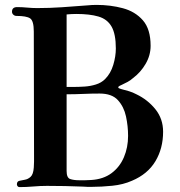

<svg xmlns="http://www.w3.org/2000/svg" viewBox="-20 -756 734 784"><path d="M503 -201Q503 -154 486 -114Q469 -74 435.5 -49Q402 -24 352 -21Q340 -20 327.5 -20Q315 -20 303 -20Q281 -20 266.5 -25Q252 -30 252 -58V-371Q286 -371 319.5 -372.5Q353 -374 387 -374Q437 -374 461.5 -347Q486 -320 494.5 -280.5Q503 -241 503 -201ZM453 -558Q453 -526 442.5 -491Q432 -456 409 -433Q394 -418 371.5 -411Q349 -404 325 -402.5Q301 -401 281 -401H252V-697Q262 -698 272 -698.5Q282 -699 292 -699Q346 -699 382 -688.5Q418 -678 435.5 -647.5Q453 -617 453 -558ZM646 -218Q646 -271 614.5 -310Q583 -349 537 -371Q522 -379 507 -383.5Q492 -388 476 -392Q474 -393 468.5 -394.5Q463 -396 463 -399Q463 -403 468.5 -405.5Q474 -408 476 -409Q489 -415 501 -421.5Q513 -428 523 -437Q554 -460 574.5 -495Q595 -530 595 -569Q595 -637 563.5 -673Q532 -709 481.5 -722.5Q431 -736 374 -736Q365 -736 355.5 -735.5Q346 -735 336 -734Q285 -730 234 -726.5Q183 -723 132 -723Q112 -723 91 -725Q70 -727 50 -727Q29 -727 29 -708Q29 -701 34.5 -696Q40 -691 47 -691Q88 -691 103 -681Q118 -671 118 -627Q118 -500 118.5 -373.5Q119 -247 119 -120Q119 -108 119 -96Q119 -84 118 -72Q116 -44 105 -34Q94 -24 81 -22Q68 -20 58.5 -17.5Q49 -15 49 -3Q49 1 52 4.5Q55 8 59 8Q88 8 116 5.5Q144 3 172 3Q246 3 319 6Q328 7 337 7Q346 7 355 7Q394 7 438.5 2.5Q483 -2 519 -18Q583 -45 614.5 -97.5Q646 -150 646 -218Z"/></svg>

Font: UoqMunThenKhung
Style: Regular
Weight: 400
Designer: Font-Kai, 金井和夫, 宇文滿月
Foundry: Kazuo Kanai, Moonlit Owen
Version: Version 1.197